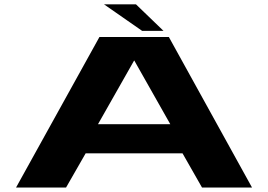

<svg xmlns="http://www.w3.org/2000/svg" viewBox="-20 -842 1202 862"><path d="M52 0 426.5 -676H738L1111.5 0H887L799.5 -153.5H364.5L276.5 0ZM420 -284.5H744.5L583 -570H582ZM618 -703.5 447 -822.5H590.5L714 -703.5Z"/></svg>

Font: Anybody UltraExpanded Regular
Style: Bold
Weight: 700
Width: 9
Designer: Tyler Finck
Foundry: Etcetera Type Company
Version: Version 1.010; ttfautohint (v1.8.3) -l 8 -r 50 -G 200 -x 14 